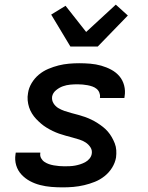

<svg xmlns="http://www.w3.org/2000/svg" viewBox="-20 -801 640 829"><path d="M251 8Q226 8 201.5 6Q177 4 153.5 -2Q130 -8 109.5 -19Q89 -30 73 -47Q57 -64 50 -87Q43 -110 47 -135L48 -142H154V-140Q152 -128 157.5 -118Q163 -108 172 -102Q181 -96 191 -92.5Q201 -89 212.5 -87Q224 -85 235.5 -84Q247 -83 258 -83Q270 -83 281.5 -83.5Q293 -84 304 -86Q315 -88 326 -91.5Q337 -95 347.5 -100.5Q358 -106 366 -115.5Q374 -125 376 -136Q379 -152 370.5 -165Q362 -178 349.5 -186Q337 -194 322.5 -198.5Q308 -203 293.5 -207Q279 -211 264 -215Q249 -219 235 -224Q221 -229 207.5 -235.5Q194 -242 181 -250Q168 -258 157 -267.5Q146 -277 136 -287.5Q126 -298 118 -311Q110 -324 105.5 -338Q101 -352 99.5 -367.5Q98 -383 101 -399Q104 -421 116.5 -442Q129 -463 147.5 -478.5Q166 -494 188.5 -503.5Q211 -513 233 -518.5Q255 -524 277.5 -526Q300 -528 322 -528Q346 -528 370 -526Q394 -524 417 -517.5Q440 -511 460.5 -500Q481 -489 495.5 -472Q510 -455 516 -432Q522 -409 518 -385L517 -378H411L412 -380Q413 -391 409 -401Q405 -411 397 -417.5Q389 -424 379 -427.5Q369 -431 358.5 -433Q348 -435 337 -436Q326 -437 315 -437Q299 -437 283 -435.5Q267 -434 251.5 -428.5Q236 -423 222 -411.5Q208 -400 205 -384Q203 -368 211 -355Q219 -342 231.5 -334.5Q244 -327 258.5 -322Q273 -317 288 -313Q303 -309 318 -305Q333 -301 347 -296Q361 -291 374.5 -284.5Q388 -278 400.5 -270Q413 -262 424.5 -253Q436 -244 445.5 -233Q455 -222 462.5 -209Q470 -196 475.5 -182Q481 -168 482 -152.5Q483 -137 481 -121Q477 -98 464 -77Q451 -56 431.5 -40.5Q412 -25 389.5 -16Q367 -7 343.5 -1.5Q320 4 297 6Q274 8 251 8ZM284 -600 201 -738 263 -776 352 -663 480 -781 532 -734 402 -600Z"/></svg>

Font: Iosevka Semibold Extended
Style: Italic
Weight: 600
Width: 7
Italic angle: -9°
Monospace: yes
Designer: Belleve Invis
Foundry: Belleve Invis
Version: Version 32.5.0; ttfautohint (v1.8.4)